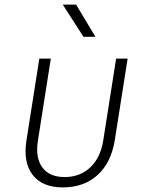

<svg xmlns="http://www.w3.org/2000/svg" viewBox="-20 -805 640 835"><path d="M253 10Q164 10 122 -44.5Q80 -99 95 -194L151 -550H201L145 -194Q133 -119 164 -77Q195 -35 261 -35Q328 -35 372.5 -77Q417 -119 429 -194L485 -550H535L479 -194Q463 -97 404 -43.5Q345 10 253 10ZM343 -645 253 -785H311L395 -645Z"/></svg>

Font: JetBrains Mono Thin
Style: Italic
Weight: 100
Italic angle: -9°
Monospace: yes
Designer: Philipp Nurullin, Konstantin Bulenkov
Foundry: JetBrains
Version: Version 2.305; ttfautohint (v1.8.4.7-5d5b)